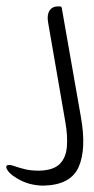

<svg xmlns="http://www.w3.org/2000/svg" viewBox="-36 -369 294 603"><path d="M87 167Q131 166 151 146.5Q171 127 174 92.5Q177 58 169 13L115 -299Q111 -322 119.5 -335.5Q128 -349 147 -349H152Q157 -349 158 -344L218 -2Q236 99 211 155.5Q186 212 101 214Q78 214 56 208Q34 202 14 189Q-9 175 -15 161Q-20 149 -7 149Q-4 149 4 151Q27 159 44.5 163Q62 167 87 167Z"/></svg>

Font: Zain Light
Style: Italic
Weight: 300
Italic angle: -10°
Designer: Zain,Boutros
Foundry: Mobile Telecommunications Company (Zain), 2024
Version: Version 1.51; ttfautohint (v1.8.4)